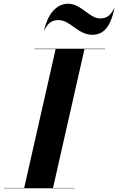

<svg xmlns="http://www.w3.org/2000/svg" viewBox="-62 -1012 636 1032"><path d="M253 -904C316 -904 357 -825 434 -825C498 -825 533 -872 553 -967H551C531 -925 508 -913 475 -913C419 -913 374 -992 304 -992C240 -992 195 -935 175 -850H177C197 -892 220 -904 253 -904ZM-42.5 -2V0H337.5V-2H223L392 -748H502.5V-750H122.5V-748H237L68 -2Z"/></svg>

Font: Bodoni* 96pt
Style: Bold Italic
Weight: 700
Italic angle: -13°
Version: Version 2.3